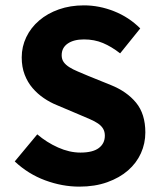

<svg xmlns="http://www.w3.org/2000/svg" viewBox="-20 -684 596 716"><path d="M276 12Q212 12 148.5 -11.5Q85 -35 35 -82L119 -183Q154 -153 196.5 -134Q239 -115 280 -115Q326 -115 348.5 -132Q371 -149 371 -178Q371 -193 364.5 -204Q358 -215 345.5 -223.5Q333 -232 315.5 -239.5Q298 -247 277 -256L192 -292Q167 -302 143.5 -318Q120 -334 101.5 -355.5Q83 -377 72 -405.5Q61 -434 61 -470Q61 -510 78 -545.5Q95 -581 126 -607.5Q157 -634 199.5 -649Q242 -664 293 -664Q350 -664 405.5 -642Q461 -620 503 -578L428 -485Q396 -510 364 -523.5Q332 -537 293 -537Q255 -537 232.5 -521.5Q210 -506 210 -478Q210 -463 217.5 -452.5Q225 -442 238.5 -433.5Q252 -425 270 -417.5Q288 -410 309 -401L393 -367Q453 -343 487.5 -301Q522 -259 522 -190Q522 -149 505.5 -112.5Q489 -76 457.5 -48.5Q426 -21 380 -4.5Q334 12 276 12Z"/></svg>

Font: TT Toshiba Sans
Style: Bold
Weight: 700
Designer: Paul D. Hunt
Foundry: Toshiba Corporation
Version: Version 2.020;PS 2.000;hotconv 1.0.86;makeotf.lib2.5.63406